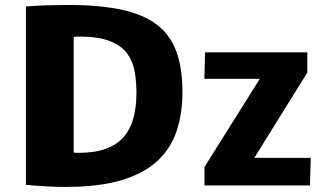

<svg xmlns="http://www.w3.org/2000/svg" viewBox="-20 -736 1267 762"><path d="M239.7 5.9Q204.1 5.9 165 3.7Q126 1.5 83 -2.4V-710.4Q128.4 -713.9 169.9 -715.1Q211.4 -716.3 249.5 -716.3Q374.5 -716.3 461.4 -697.8Q548.3 -679.2 601.8 -638.7Q655.3 -598.1 679.7 -532Q704.1 -465.8 704.1 -370.6Q704.1 -286.6 681.6 -217.8Q659.2 -148.9 606.4 -98.9Q553.7 -48.8 464.1 -21.5Q374.5 5.9 239.7 5.9ZM291.5 -129.4Q356.4 -129.4 400.6 -145.8Q444.8 -162.1 471.4 -193.1Q498 -224.1 509.8 -268.3Q521.5 -312.5 521.5 -368.2Q521.5 -411.6 514.6 -451.4Q507.8 -491.2 485.4 -522.7Q462.9 -554.2 417.2 -572.5Q371.6 -590.8 294.4 -590.8Q289.6 -590.8 284.2 -590.6Q278.8 -590.3 272.5 -589.4V-130.4Q277.3 -129.9 282.2 -129.6Q287.1 -129.4 291.5 -129.4ZM791.5 0V-73.2L1011.2 -423.3H791L793.9 -528.3H1199.7V-448.2L989.3 -109.4H1213.4L1210 0Z"/></svg>

Font: Comme ExtraBold
Style: Regular
Weight: 800
Version: Version 1.000;gftools[0.9.27]